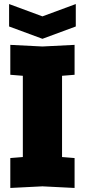

<svg xmlns="http://www.w3.org/2000/svg" viewBox="-20 -926 420 950"><path d="M31 4V-144L93 -149V-551L31 -556V-704L190 -696L349 -704V-556L287 -551V-149L349 -144V4L190 -4ZM355 -906V-795L190 -734L25 -795V-906L190 -845Z"/></svg>

Font: Tektur SemiCondensed ExtraBold
Style: Regular
Weight: 800
Width: 4
Designer: Adam Jagosz
Foundry: Adam Jagosz
Version: Version 1.005;gftools[0.9.30]